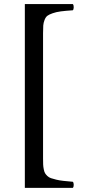

<svg xmlns="http://www.w3.org/2000/svg" viewBox="-20 -723 423 936"><path d="M101.1 192.9V-703.1H335Q339.4 -698.7 339.4 -688Q339.4 -677.2 335 -672.9Q298.8 -670.4 276.4 -667.5Q253.9 -664.6 236.6 -658.4Q219.2 -652.3 210.9 -646Q202.6 -639.6 197.3 -626Q191.9 -612.3 190.9 -598.9Q189.9 -585.4 189.9 -561V49.8Q189.9 68.4 190.4 79.3Q190.9 90.3 193.4 102.5Q195.8 114.7 199.5 121.1Q203.1 127.4 210.7 134.8Q218.3 142.1 228.3 145.5Q238.3 148.9 254.2 152.8Q270 156.7 288.8 158.7Q307.6 160.6 335 163.1Q339.4 167.5 339.4 178Q339.4 188.5 335 192.9Z"/></svg>

Font: Common Serif SemiBold
Style: Regular
Weight: 600
Designer: Philipp H. Poll, Khaled Hosny
Foundry: Stefan Peev, Context Ltd.
Version: Version 1.026